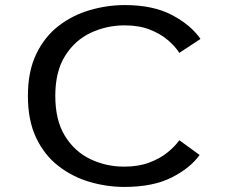

<svg xmlns="http://www.w3.org/2000/svg" viewBox="-20 -726 915 757"><path d="M470.5 11Q400.5 11 332.8 -9Q265 -29 210 -71.8Q155 -114.5 122.5 -182.8Q90 -251 90 -348Q90 -445 123 -513.2Q156 -581.5 211.2 -624Q266.5 -666.5 334.5 -686.2Q402.5 -706 472.5 -706Q583.5 -706 658 -666.8Q732.5 -627.5 770.5 -572.5L687 -517.5Q670.5 -543.5 641.5 -568.2Q612.5 -593 570.2 -609.5Q528 -626 471.5 -626Q400.5 -626 338 -596.8Q275.5 -567.5 236.8 -506Q198 -444.5 198 -348Q198 -251.5 236.2 -189.8Q274.5 -128 336.5 -98.5Q398.5 -69 469.5 -69Q526 -69 568.5 -85Q611 -101 640.5 -125Q670 -149 687 -173L767 -115Q730.5 -63.5 656.8 -26.2Q583 11 470.5 11Z"/></svg>

Font: Trispace SemiExpanded
Style: Regular
Weight: 400
Width: 6
Designer: Tyler Finck
Foundry: Etcetera Type Company
Version: Version 1.210; ttfautohint (v1.8.3)